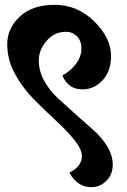

<svg xmlns="http://www.w3.org/2000/svg" viewBox="-20 -697 527 797"><path d="M359 80Q302 80 268 20Q320 -7 320 -48Q320 -78 288 -117Q256 -156 210.5 -198Q165 -240 119.5 -286Q74 -332 42 -390.5Q10 -449 10 -514Q10 -579 62 -628Q114 -677 207.5 -677Q301 -677 371 -608.5Q441 -540 441 -464Q441 -402 406 -364Q371 -326 322 -326Q262 -326 239 -384Q272 -401 295 -431.5Q318 -462 318 -495Q318 -528 299.5 -546.5Q281 -565 253 -565Q206 -565 173.5 -527.5Q141 -490 141 -446Q141 -402 163.5 -361.5Q186 -321 220.5 -289Q255 -257 294.5 -222Q334 -187 368.5 -156.5Q403 -126 425.5 -89Q448 -52 448 -12.5Q448 27 421.5 53.5Q395 80 359 80Z"/></svg>

Font: Laila
Style: Bold
Weight: 700
Designer: Hitesh Malaviya
Foundry: Indian Type Foundry
Version: Version 1.302;PS 1.0;hotconv 1.0.78;makeotf.lib2.5.61930; tt